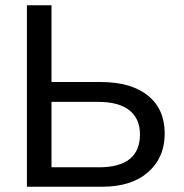

<svg xmlns="http://www.w3.org/2000/svg" viewBox="-20 -708 696 728"><path d="M604.5 -201.7Q604.5 -110.4 541.5 -55.2Q478.5 0 367.7 0H82V-688H175.3V-397H361.8Q477.1 -397 540.8 -345.7Q604.5 -294.4 604.5 -201.7ZM510.7 -198.7Q510.7 -257.8 470.7 -289.8Q430.7 -321.8 350.6 -321.8H175.3V-73.7H354.5Q510.7 -73.7 510.7 -198.7Z"/></svg>

Font: Arial
Style: Regular
Weight: 400
Designer: Steve Matteson
Foundry: Ascender Corporation
Version: Version 2.00.3